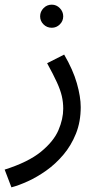

<svg xmlns="http://www.w3.org/2000/svg" viewBox="-45 -573 432 823"><path d="M4 230 -25 154Q76 122 130.5 77.5Q185 33 205.5 -15Q226 -63 226 -107Q226 -135 220 -161Q214 -187 199 -220Q184 -253 157 -302L230 -339Q268 -274 284.5 -216Q301 -158 301 -114Q301 -51 280.5 0Q260 51 226.5 90.5Q193 130 153.5 158Q114 186 74.5 204Q35 222 4 230ZM177 -454Q156 -454 141.5 -468.5Q127 -483 127 -503Q127 -523 141.5 -538Q156 -553 177 -553Q197 -553 211.5 -538Q226 -523 226 -503Q226 -483 211.5 -468.5Q197 -454 177 -454Z"/></svg>

Font: Go Noto Current
Style: Regular
Weight: 400
Designer: Monotype Design Team
Foundry: Monotype Imaging Inc.
Version: Version 2.007; ttfautohint (v1.8) -l 8 -r 50 -G 200 -x 14 -D